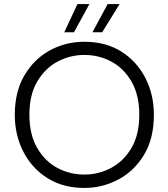

<svg xmlns="http://www.w3.org/2000/svg" viewBox="-20 -919 831 947"><path d="M53 0ZM53 0ZM396 8Q291 8 214 -40.5Q137 -89 95 -171Q53 -253 53 -353Q53 -466 100 -546.5Q147 -627 225 -670Q303 -713 396 -713Q503 -713 579.5 -664Q656 -615 697.5 -533.5Q739 -452 739 -353Q739 -236 690.5 -155.5Q642 -75 563.5 -33.5Q485 8 396 8ZM396 -58Q466 -58 527.5 -90.5Q589 -123 628 -188.5Q667 -254 667 -353Q667 -450 629 -516Q591 -582 529.5 -615Q468 -648 396 -648Q326 -648 264.5 -615.5Q203 -583 164 -517.5Q125 -452 125 -353Q125 -256 163 -190Q201 -124 262.5 -91Q324 -58 396 -58ZM345 -760H297L362 -899H421ZM484 -760H436L511 -899H570Z"/></svg>

Font: Ulagadi Sans Light
Style: Regular
Weight: 300
Designer: Ninad Kale (Devanagari), Jonny Pinhorn (Latin)
Foundry: Indian Type Foundry
Version: Version 3.01;March 29, 2020;FontCreator 12.0.0.2522 64-bit; 